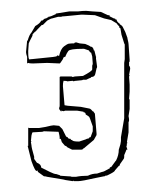

<svg xmlns="http://www.w3.org/2000/svg" viewBox="-20 -670 294 354"><path d="M195 -634Q195 -630 201 -626V-625L203 -624L206 -621L211 -611L215 -600V-599Q217 -591 217 -589L219 -560V-556H218V-549Q220 -547 220 -543L218 -532L219 -531Q218 -530 218 -528L219 -514V-501L218 -488L219 -486V-469L217 -456Q218 -451 218 -448.5Q218 -446 217 -445V-426L214 -408Q215 -407 215 -406H214Q214 -401 213 -400L215 -394H213Q213 -393 209 -384V-381Q209 -378 208 -377L201 -367V-365Q200 -365 199 -364L192 -356Q192 -354 184.5 -350Q177 -346 176 -346Q175 -346 176 -347L173 -345H172L157 -342Q131 -336 124 -336Q117 -336 116 -336V-337L114 -336L101 -338L97 -339L67 -344Q64 -345 61 -345Q50 -353 50 -353L49 -356L48 -355Q45 -353 38 -373L31 -401H32V-435L33 -434H52L64 -436Q76 -439 79 -439L89 -438L95 -432L102 -418H103Q103 -417 104 -417H105Q105 -414 110 -414L111 -412H113Q113 -409 126 -409L138 -413L140 -414L144 -415Q145 -416 145 -417H147L151 -428V-437Q145 -455 144 -455L138 -459Q138 -463 134 -463V-464L122 -466H100Q98 -465 97 -465L93 -466V-464Q89 -468 89 -470V-471Q90 -473 90 -475V-528Q91 -529 92 -529H112L114 -528L118 -529L133 -530Q150 -539 150 -542V-549Q151 -551 151 -553L150 -566L148 -573H147Q144 -576 144 -577L135 -580H133Q109 -580 106 -576Q103 -572 101 -567V-566L97 -564L96 -561Q91 -553 90 -553L67 -554L41 -553Q34 -553 32 -554L30 -553V-565Q28 -571 28 -574L30 -595H31Q34 -606 38 -610L45 -622Q54 -627 56 -632H58Q62 -636 64 -636H65Q67 -638 69 -638V-639Q73 -639 83 -644V-645Q84 -645 108 -649H124Q132 -650 139 -650L150 -649L166 -648L179 -642Q182 -642 182 -642V-640L190 -636Q193 -636 193 -634ZM199 -394 202 -404 203 -410V-417L209 -452V-554L210 -561V-588L209 -590L204 -606L202 -618Q201 -618 200 -619V-621Q196 -625 195 -627L185 -633L172 -636L155 -642L132 -643H130L99 -640Q94 -640 93 -639H87L76 -636Q74 -636 67 -632L59 -624H57Q46 -613 46 -612H45Q39 -606 40 -606V-605Q40 -604 37.5 -599.5Q35 -595 33 -590L32 -576V-575Q32 -560 34.5 -560.5Q37 -561 38 -561H39L78 -565L84 -566L86 -568Q87 -567 89 -567Q92 -580 98 -584.5Q104 -589 107 -589.5Q110 -590 113 -590H117V-591Q118 -591 120 -592Q126 -590 127 -590L137 -589Q145 -586 147 -584H148Q152 -583 153 -577H154L157 -565H158Q157 -565 157 -564V-562L159 -547Q159 -545 158 -544L156 -535Q155 -528 148 -528V-527Q145 -526 139 -523H133Q132 -522 130 -522L120 -521V-520V-521Q117 -521 116 -520L114 -521L104 -520Q103 -521 97 -521V-520Q96 -518 96 -511L99 -476L105 -475L129 -473L144 -470Q146 -470 148 -468Q151 -464 153 -464V-463Q155 -461 155 -460L158 -424V-421L153 -412L134 -396Q133 -396 133 -397V-395L130 -394H113L103 -399Q103 -401 101 -401H100L94 -408L92 -414H90V-417Q90 -419 88 -427L61 -428L58 -427L40 -426L39 -424Q39 -423 38 -420L37 -410H38L37 -408L38 -402Q38 -398 43 -381V-377L48 -370Q56 -367 56 -361L72 -353Q80 -349 84 -349L90 -347Q91 -347 91 -346L105 -345Q111 -345 112 -344H120Q130 -346 142 -346Q150 -350 159 -350L168 -353Q171 -353 181 -359H182Q182 -362 185 -362L193 -373L194 -374Q199 -384 199 -394Z"/></svg>

Font: Londrina Sketch
Style: Regular
Weight: 400
Designer: Marcelo Magalhaes
Foundry: Marcelo Magalhaes
Version: Version 1.001 2011